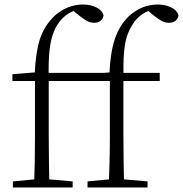

<svg xmlns="http://www.w3.org/2000/svg" viewBox="-20 -831 811 851"><path d="M37 0V-27L154 -38H176L302 -27V0ZM131 0Q133 -56 134 -113Q135 -170 135 -226V-472H35V-502L158 -512L134 -500V-504Q138 -599 156.5 -656.5Q175 -714 218 -757Q246 -784 279.5 -797.5Q313 -811 347 -811Q381 -811 406.5 -798.5Q432 -786 439 -764Q438 -750 427 -740Q416 -730 397 -730Q380 -730 364 -739Q348 -748 326 -766L299 -788V-798H338V-789Q314 -787 294 -777Q274 -767 256 -749Q233 -725 219 -691.5Q205 -658 199.5 -607.5Q194 -557 196 -482V-226Q196 -170 197 -113Q198 -56 199 0ZM166 -472V-508H477V-472ZM368 0V-27L485 -38H507L634 -27V0ZM462 0Q464 -56 465.5 -113Q467 -170 467 -226V-472H367V-502L489 -512L465 -500V-504Q469 -600 489.5 -659.5Q510 -719 550 -758Q579 -785 611.5 -798Q644 -811 678 -811Q712 -811 738 -798.5Q764 -786 771 -764Q770 -750 759 -740Q748 -730 728 -730Q711 -730 695 -739Q679 -748 658 -765L630 -789V-798H669V-789Q639 -787 612 -769Q585 -751 568 -723Q552 -699 542.5 -669.5Q533 -640 529.5 -596Q526 -552 527 -485V-226Q527 -170 528 -113Q529 -56 530 0ZM497 -472V-508H688V-472Z"/></svg>

Font: Noto Serif TC
Style: Regular
Weight: 200
Designer: Ryoko NISHIZUKA 西塚涼子 (kana & ideographs); Frank Grießhammer (Latin, Greek & Cyrillic); Wenlong ZHANG 张文龙 (bopomofo); San
Foundry: Adobe
Version: Version 2.001;hotconv 1.1.0;makeotfexe 2.6.0